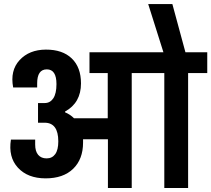

<svg xmlns="http://www.w3.org/2000/svg" viewBox="-20 -943 1060 963"><path d="M923.5 -576.5V0H804.1V-576.5H640.7V0H521.3V-244.6H396.6V-227.6Q396.6 -144.7 346.9 -96.4Q297.1 -48.2 208.1 -48.4Q119 -48.7 69.9 -101.9Q20.9 -155.1 34.8 -242.8H156.4V-218.1Q156.4 -184.2 171.4 -166.4Q186.4 -148.6 213.9 -148.6Q241.5 -148.6 257 -169.9Q272.4 -191.1 272.4 -234.1Q272.4 -327.5 203.7 -327.5H170.7V-426.2H204.6Q231.5 -426.2 247.4 -450Q263.2 -473.9 263.2 -521.3Q263.2 -595.1 214.8 -595.1Q166.4 -595.1 166.4 -524.8V-504.3H46Q30 -589.1 78.2 -641.4Q126.4 -693.7 209.8 -694.2Q293.2 -694.6 339.7 -650.1Q386.2 -605.6 386.2 -524.8Q386.2 -427.5 306.3 -383.6V-379.7Q331.9 -369.2 351.4 -349.7H520.4V-576.5H428.8V-680.7H799.7L723.3 -922.7H844.5L910.1 -680.7H1019.5V-576.5Z"/></svg>

Font: Puralecka Narrow
Style: Bold
Weight: 700
Designer: Hector Gatti, Marcela Romero, Pablo Cosgaya and Nicolas Silva
Version: Version 1.004;PS 001.004;hotconv 1.0.70;makeotf.lib2.5.58329